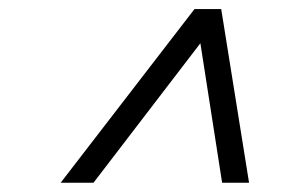

<svg xmlns="http://www.w3.org/2000/svg" viewBox="-20 -727 640 424"><path d="M470.5 -323.5 422.5 -631.5 186.5 -323.5H114L409.5 -707H468.5L530 -323.5Z"/></svg>

Font: Newsreader 6pt
Style: Italic
Weight: 400
Italic angle: -17°
Designer: Hugues Gentile
Foundry: Production Type
Version: Version 1.003; ttfautohint (v1.8.3)